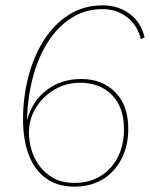

<svg xmlns="http://www.w3.org/2000/svg" viewBox="-20 -687 560 717"><path d="M258 10Q195 10 152 -21Q109 -52 87.5 -108.5Q66 -165 66 -241Q66 -322 85.5 -398.5Q105 -475 143 -535.5Q181 -596 236.5 -631.5Q292 -667 364 -667Q421 -667 464 -635.5Q507 -604 520 -547L506 -541Q493 -594 453.5 -623.5Q414 -653 364 -653Q299 -653 247.5 -620.5Q196 -588 159.5 -531Q123 -474 103 -399Q83 -324 81 -238Q100 -309 154 -350.5Q208 -392 284 -392Q361 -392 410 -343Q459 -294 459 -206Q459 -142 433.5 -93Q408 -44 363 -17Q318 10 258 10ZM259 -4Q313 -4 354.5 -29Q396 -54 419.5 -99.5Q443 -145 443 -204Q443 -287 398 -332.5Q353 -378 279 -378Q227 -378 183.5 -352.5Q140 -327 114 -284.5Q88 -242 88 -190Q88 -162 97 -129.5Q106 -97 126.5 -68.5Q147 -40 179.5 -22Q212 -4 259 -4Z"/></svg>

Font: Kantumruy Pro Thin
Style: Italic
Weight: 250
Italic angle: -13°
Version: Version 1.002